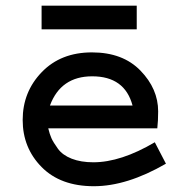

<svg xmlns="http://www.w3.org/2000/svg" viewBox="-20 -640 626 674"><path d="M523.4 -140.6 562.5 -65.4Q425.8 13.7 309.6 13.7Q192.4 13.7 126 -53.7Q59.6 -121.1 59.6 -218.8Q59.6 -317.4 126.5 -386.7Q193.4 -456.1 302.7 -456.1Q411.1 -456.1 473.1 -392.1Q535.2 -328.1 535.2 -249Q535.2 -215.8 532.2 -189.5H149.4Q154.3 -168.9 160.6 -154.8Q167 -140.6 183.1 -118.2Q199.2 -95.7 231.4 -83Q263.7 -70.3 307.6 -70.3Q404.3 -70.3 523.4 -140.6ZM155.3 -269.5H445.3Q418 -372.1 303.7 -372.1Q193.4 -372.1 155.3 -269.5ZM126 -620.1H460V-537.1H126Z"/></svg>

Font: Thabit-Bold
Style: Bold
Weight: 700
Designer: Regenerated by Nadim Shaikli
Foundry: MAK Alagha
Version: 0.01